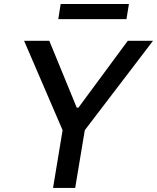

<svg xmlns="http://www.w3.org/2000/svg" viewBox="-20 -929 776 949"><path d="M99.1 -727.3H223.7L359.4 -396.7H367.5L611.5 -727.3H736.2L399.1 -285.5L351.6 0H242.2L289.4 -285.5ZM617.2 -909.1 605.1 -834.5H268.1L279.8 -909.1Z"/></svg>

Font: Inter UI Medium
Style: Italic
Weight: 500
Italic angle: 9.39999°
Designer: Rasmus Andersson
Foundry: rsms
Version: 3.2;8d6f07862